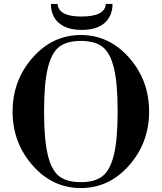

<svg xmlns="http://www.w3.org/2000/svg" viewBox="-20 -944 822 976"><path d="M636.5 -103.5Q535 12 391 12Q247 12 145.5 -103.5Q44 -219 44 -377Q44 -535 145.5 -650.5Q247 -766 391 -766Q535 -766 636.5 -650.5Q738 -535 738 -377Q738 -219 636.5 -103.5ZM281 -48Q320 -18 391 -18Q462 -18 501 -48.5Q540 -79 559 -157Q578 -235 578 -378Q578 -521 559 -598.5Q540 -676 501 -706Q462 -736 391 -736Q320 -736 281 -706Q242 -676 223 -598Q204 -520 204 -377Q204 -234 223 -156Q242 -78 281 -48ZM239 -924H273Q277 -860 394 -860Q514 -860 518 -924H552Q552 -864 512.5 -828Q473 -792 396 -792Q320 -792 279.5 -827Q239 -862 239 -924Z"/></svg>

Font: Libre Bodoni
Style: Regular
Weight: 400
Designer: Pablo Impallari, Rodrigo Fuenzalida
Foundry: Pablo Impallari, Rodrigo Fuenzalida
Version: Version 1.001